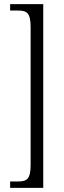

<svg xmlns="http://www.w3.org/2000/svg" viewBox="-20 -780 307 928"><path d="M29 128H189V-760H29V-729H67C109 -729 128 -719 128 -649V17C128 87 109 97 67 97H29Z"/></svg>

Font: Noto Serif Myanmar ExtraCondensed Light
Style: Regular
Weight: 300
Width: 2
Designer: Ben Mitchell and the Monotype Design Team
Foundry: Monotype Imaging Inc.
Version: Version 2.106